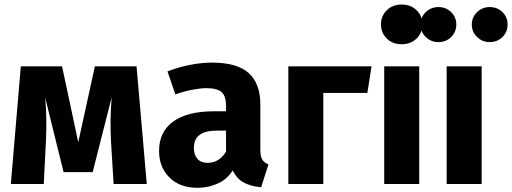

<svg xmlns="http://www.w3.org/2000/svg" viewBox="-20 -831 2312 867"><path d="M408.4 -531.4H596.6L642.8 0H493L481.4 -189.8Q478.7 -241.3 479.2 -287.9Q479.8 -334.4 484.2 -391.4L398.4 -53.6H267.2L183.8 -390.7Q188.8 -339.1 189.2 -290.1Q189.7 -241.2 187.3 -190.2L177.6 0H28.9L74 -531.4H260.2L333.4 -188.6Z M936.4 -548.3Q1051.9 -548.3 1103.8 -500.5Q1155.6 -452.6 1155.6 -359.6V-154.1Q1155.6 -123.9 1164.5 -110Q1173.4 -96.1 1192.2 -88.7L1159.3 14.5Q1108.5 10.1 1075.6 -9.7Q1042.6 -29.5 1024.5 -76.7L1000.7 -132.3V-351.3Q1000.7 -398.3 980.1 -415.6Q959.4 -432.9 911.3 -432.9Q886 -432.9 849.1 -425.9Q812.2 -418.9 771.8 -404.9L736.3 -508.6Q785.9 -527.8 838.5 -538.1Q891.1 -548.3 936.4 -548.3ZM946.5 -328.5H1022.6V-241.3H961.6Q907.9 -241.3 881.7 -222.1Q855.5 -202.9 855.5 -162.6Q855.5 -131.5 871.6 -113.6Q887.8 -95.6 917.2 -95.6Q948.5 -95.6 971.7 -113.1Q994.8 -130.7 1008.5 -161.4L1040.4 -77.6Q1012.8 -25.5 967.6 -4.3Q922.4 17 871.3 17Q791.7 17 745 -29.7Q698.3 -76.4 698.3 -148.9Q698.3 -236.4 762.4 -282.4Q826.5 -328.5 946.5 -328.5Z M1440 -411.2V0H1282V-531.4H1657.7L1638.8 -411.2Z M1715 -531.4H1873V0H1715ZM1793.6 -810.5Q1835.1 -810.5 1861.2 -784.7Q1887.3 -758.9 1887.3 -720.7Q1887.3 -682.9 1861.2 -657.1Q1835.1 -631.3 1793.6 -631.3Q1752.5 -631.3 1726.5 -657.1Q1700.4 -682.9 1700.4 -720.7Q1700.4 -758.9 1726.5 -784.7Q1752.5 -810.5 1793.6 -810.5Z M1997 -531.4H2155V0H1997ZM2191.2 -799.1Q2226.2 -799.1 2249.2 -776.1Q2272.2 -753.1 2272.2 -720.3Q2272.2 -687 2249.2 -664Q2226.2 -640.9 2191.2 -640.9Q2157.9 -640.9 2134.2 -664Q2110.5 -687 2110.5 -720.3Q2110.5 -753.1 2134.2 -776.1Q2157.9 -799.1 2191.2 -799.1ZM1959.8 -799.1Q1994.4 -799.1 2017.4 -776.1Q2040.5 -753.1 2040.5 -720.3Q2040.5 -687 2017.4 -664Q1994.4 -640.9 1959.8 -640.9Q1926.1 -640.9 1902.4 -664Q1878.8 -687 1878.8 -720.3Q1878.8 -753.1 1902.4 -776.1Q1926.1 -799.1 1959.8 -799.1Z"/></svg>

Font: Fira Sans Variable
Style: Regular
Weight: 400
Designer: Carrois Corporate & Edenspiekermann AG
Foundry: Carrois Corporate GbR & Edenspiekermann AG
Version: Version 4.202